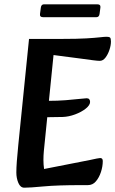

<svg xmlns="http://www.w3.org/2000/svg" viewBox="-20 -861 536 893"><path d="M93 12Q75 12 65.5 -10Q56 -32 56 -59Q56 -98 65 -186L115 -680H269Q340 -680 381.5 -682.5Q423 -685 444.5 -687.5Q466 -690 476 -690Q487 -690 491.5 -686.5Q496 -683 496 -668Q496 -650 489 -629Q482 -608 470.5 -593Q459 -578 444 -578Q434 -578 411 -581Q388 -584 359 -588L229 -605L184 -159Q182 -138 182 -117Q182 -96 185 -75L399 -117Q417 -121 429.5 -123.5Q442 -126 446 -126Q458 -126 458 -112Q458 -87 449.5 -61Q441 -35 426 -17.5Q411 0 389 0H359Q247 0 183 6Q119 12 93 12ZM144 -315 157 -392H205Q248 -392 286 -395Q324 -398 350 -401Q376 -404 383 -404Q391 -404 395 -399.5Q399 -395 399 -387Q399 -372 379 -356Q359 -340 329.5 -329Q300 -318 272 -317ZM170 -826Q172 -841 185 -841H432Q449 -841 447 -826L443 -796Q441 -781 428 -781H181Q164 -781 166 -796Z"/></svg>

Font: Alkatra
Style: Regular
Weight: 400
Designer: Suman Bhandary
Version: Version 1.100;gftools[0.9.22]